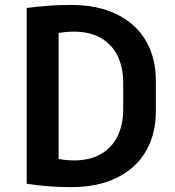

<svg xmlns="http://www.w3.org/2000/svg" viewBox="-20 -749 706 776"><path d="M609.9 -423.8V-297.9Q609.9 -207 569.8 -137.9Q529.8 -68.8 452.6 -30.8Q375.5 7.3 268.1 7.3Q221.7 7.3 179.4 4.2Q137.2 1 87.9 -6.3V-716.8Q136.7 -723.1 179.2 -726.1Q221.7 -729 268.1 -729Q375.5 -729 452.6 -690.9Q529.8 -652.8 569.8 -584Q609.9 -515.1 609.9 -423.8ZM478 -414.6Q478 -475.6 455.8 -522Q433.6 -568.4 388.9 -594.7Q344.2 -621.1 278.3 -621.1Q247.6 -621.1 216.8 -615.7V-106.4Q250.5 -100.6 278.3 -100.6Q344.2 -100.6 388.9 -127Q433.6 -153.3 455.8 -200Q478 -246.6 478 -307.6Z"/></svg>

Font: Lycee Sans SemiBold
Style: Regular
Weight: 600
Designer: Justin Alvin
Foundry: Alkove Design
Version: Version 1.030